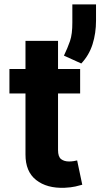

<svg xmlns="http://www.w3.org/2000/svg" viewBox="-20 -866 466 892"><path d="M352.3 -545.5V-431.8H249.6V-169Q249.6 -137.8 263.8 -126.8Q278.1 -115.8 300.8 -115.8Q311.4 -115.8 322.1 -117.5Q332.7 -119.3 338.4 -120.7L362.2 -7.8Q350.9 -4.3 330.3 0.4Q309.7 5 280.2 6.4Q197.8 9.6 147.9 -29.7Q98 -68.9 98.4 -148.8V-431.8H23.8V-545.5H98.4V-676.1H249.6V-545.5ZM426.1 -845.5V-769.9Q426.1 -711.6 410 -660.5Q393.8 -609.4 357.6 -571L277 -607.6Q277.3 -608 277.7 -609Q294 -642.8 305.2 -675.2Q316.4 -707.7 316.1 -761.7V-845.5Z"/></svg>

Font: Inter UI
Style: Bold
Weight: 700
Designer: Rasmus Andersson
Foundry: rsms
Version: 3.2;8d6f07862